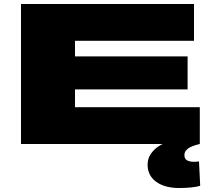

<svg xmlns="http://www.w3.org/2000/svg" viewBox="-20 -720 1064 960"><path d="M85 0V-700H950V-516H355V-438H918V-273H355V-184H979V0ZM874 220Q804 220 761 189Q718 158 718 103Q718 71 736.5 46Q755 21 782.5 5.5Q810 -10 837 -16L979 0Q939 9 920.5 22.5Q902 36 902 55Q902 74 915 81.5Q928 89 951 89Q958 89 964 88.5Q970 88 975 87L981 209Q944 220 874 220Z"/></svg>

Font: Georama ExtraExtended ExtraBold
Style: Regular
Weight: 800
Width: 8
Designer: Jean-Baptiste Levee
Foundry: Production Type
Version: Version 1.000